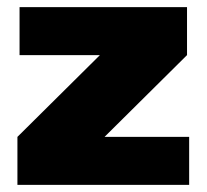

<svg xmlns="http://www.w3.org/2000/svg" viewBox="-20 -520 581 540"><path d="M262 -366 506 -365 273 -134 29 -135ZM512 -135V0H29V-135ZM506 -500V-365H35V-500Z"/></svg>

Font: Exo 2 Black
Style: Regular
Weight: 900
Designer: Natanael Gama
Foundry: Natanael Gama
Version: Version 2.010